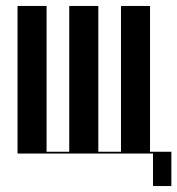

<svg xmlns="http://www.w3.org/2000/svg" viewBox="-20 -515 595 644"><path d="M38.8 0H483.2V-495H385.8V-6H309.8V-495H212.2V-6H136.2V-495H38.8ZM469.2 0H493.2V109H554.8V-6H469.2Z"/></svg>

Font: Moniqa Black
Style: Regular
Weight: 900
Designer: Rajesh Rajput
Foundry: Rajesh Rajput
Version: Version 1.000